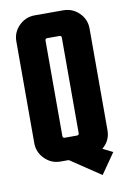

<svg xmlns="http://www.w3.org/2000/svg" viewBox="-89 -758 603 904"><g transform="rotate(-10 212.5 -306.0)"><path d="M347 -30 395 -6 327 92 182 -5H143Q99 -5 67.5 -36.5Q36 -68 36 -112V-598Q36 -642 67.5 -673Q99 -704 143 -704H279Q323 -704 354.5 -673Q386 -642 386 -598V-112Q386 -62 347 -30ZM250 -122V-578Q250 -588 240 -588H182Q172 -588 172 -578V-122Q172 -112 182 -112H240Q250 -112 250 -122Z"/></g></svg>

Font: Bayformers-TFTCGName
Style: Regular
Weight: 400
Designer: billmoo
Foundry: Bayformers
Version: Version 1.021;Fontself Maker 3.5.4